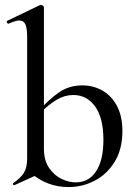

<svg xmlns="http://www.w3.org/2000/svg" viewBox="-20 -745 552 778"><path d="M105 -44 158 -142Q158 -95 179 -64.5Q200 -34 229.5 -20Q259 -6 287 -6Q340 -6 369.5 -51Q399 -96 399 -178Q399 -267 365.5 -313.5Q332 -360 277 -360Q242 -360 210 -341Q178 -322 145 -289L137 -296Q179 -343 219.5 -371Q260 -399 314 -399Q358 -399 395 -378Q432 -357 454 -315.5Q476 -274 476 -214Q476 -141 445 -90Q414 -39 364 -13Q314 13 258 13Q171 13 105 -44ZM37 5Q33 5 32.5 1.5Q32 -2 35 -4Q64 -24 77 -45Q90 -66 90 -103V-595Q90 -630 83 -646Q76 -662 58 -662Q44 -662 15 -649H14Q10 -649 8 -654.5Q6 -660 10 -661L141 -724L146 -725Q150 -725 154 -722Q158 -719 158 -715V-49L39 5Z"/></svg>

Font: Cormorant Infant Medium
Style: Regular
Weight: 500
Designer: Christian Thalmann (Catharsis Fonts)
Foundry: Catharsis Fonts
Version: Version 4.000